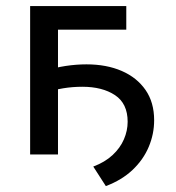

<svg xmlns="http://www.w3.org/2000/svg" viewBox="-20 -510 580 634"><path d="M329.5 104.5 288 40Q326.5 25.5 351.8 2Q377 -21.5 389.2 -50Q401.5 -78.5 401.5 -108Q401.5 -168 359.8 -195.8Q318 -223.5 252 -223.5Q219.5 -223.5 189 -218.5Q158.5 -213.5 124.5 -202.5V-274.5Q161.5 -287 196.8 -292.2Q232 -297.5 265.5 -297.5Q331.5 -297.5 381.8 -275.8Q432 -254 460.5 -213Q489 -172 489 -113Q489 -67.5 471.2 -25.2Q453.5 17 418 50.8Q382.5 84.5 329.5 104.5ZM79.5 0V-490H397V-412H171.5V0Z"/></svg>

Font: Geologica Cursive Light
Style: Regular
Weight: 300
Designer: Sindre Bremnes, Frode Helland
Foundry: Monokrom Skriftforlag AS
Version: Version 1.010;gftools[0.9.28]